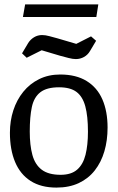

<svg xmlns="http://www.w3.org/2000/svg" viewBox="-20 -842 537 871"><path d="M236 9Q166 9 119 -21Q72 -51 48.5 -107Q25 -163 25 -240Q25 -294 40.5 -341.5Q56 -389 85.5 -425.5Q115 -462 157.5 -483Q200 -504 253 -504Q325 -504 373 -474.5Q421 -445 444.5 -391Q468 -337 468 -263Q468 -205 453.5 -155.5Q439 -106 410 -69Q381 -32 337.5 -11.5Q294 9 236 9ZM255 -49Q303 -49 330 -72.5Q357 -96 368 -140Q379 -184 379 -245Q379 -315 367 -359.5Q355 -404 327 -425Q299 -446 248 -446Q192 -446 163 -423.5Q134 -401 124.5 -356.5Q115 -312 115 -245Q115 -183 127 -139Q139 -95 169.5 -72Q200 -49 255 -49ZM324 -574Q310 -574 291 -579Q272 -584 253 -589L169 -614L101 -580L80 -600L108 -647Q118 -663 134.5 -673Q151 -683 171 -683Q186 -683 204 -678Q222 -673 241 -668L326 -643L393 -677L416 -657L388 -610Q378 -593 361 -583.5Q344 -574 324 -574ZM84 -765 94 -822H426L417 -765Z"/></svg>

Font: Faustina
Style: Regular
Weight: 400
Designer: Alfonso Garcia
Foundry: http://www.omnibus-type.com
Version: Version 1.200